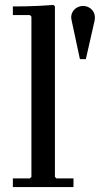

<svg xmlns="http://www.w3.org/2000/svg" viewBox="-20 -756 420 776"><path d="M32 0V-35H101L107 -41V-689L101 -695H32V-730Q58 -730 85.5 -730.5Q113 -731 141.5 -732.5Q170 -734 196 -736L202 -730V-41L208 -35H277V0ZM315 -732Q329 -732 341 -725Q353 -718 359.5 -704.5Q366 -691 362 -671L327 -517H303L270 -671Q265 -690 271.5 -704Q278 -718 290.5 -725Q303 -732 315 -732Z"/></svg>

Font: Brygada 1918 Medium
Style: Regular
Weight: 500
Designer: Mateusz Machalski | Borys Kosmynka | Przemek Hoffer
Foundry: NIEPODLEGLA 2018
Version: Version 3.006